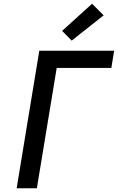

<svg xmlns="http://www.w3.org/2000/svg" viewBox="-20 -1006 640 1026"><path d="M69 0 190 -735H590L575 -643H283L177 0ZM363 -789 312 -841 472 -986 534 -924Z"/></svg>

Font: Iosevka Aile Semibold Oblique
Style: Regular
Weight: 600
Italic angle: -9°
Designer: Belleve Invis
Foundry: Belleve Invis
Version: Version 31.1.0; ttfautohint (v1.8.4)